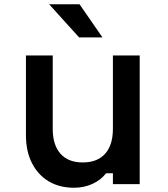

<svg xmlns="http://www.w3.org/2000/svg" viewBox="-20 -866 790 903"><path d="M637 -605V0H511V-51H479Q454 -19 414.5 -1Q375 17 328 17Q259 17 208.5 -13.5Q158 -44 130 -99.5Q102 -155 102 -230V-605H228V-260Q228 -184 264.5 -143Q301 -102 369 -102Q438 -102 474.5 -143Q511 -184 511 -260V-605ZM462 -690H352L211 -846H354Z"/></svg>

Font: Martian Mono SemiExpanded Medium
Style: Regular
Weight: 500
Width: 6
Designer: Roman Shamin
Foundry: Evil Martians
Version: Version 1.000